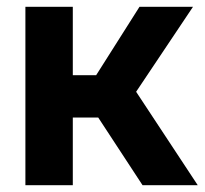

<svg xmlns="http://www.w3.org/2000/svg" viewBox="-20 -547 604 567"><path d="M55 0V-527H195V-325H264L392 -527H550L382 -276L564 0H401L270 -200H195V0Z"/></svg>

Font: Onest
Style: Bold
Weight: 700
Designer: Dmitri Voloshin, Andrey Kudryavtsev
Foundry: Dmitri Voloshin, Andrey Kudryavtsev
Version: Version 1.000;gftools[0.9.33]